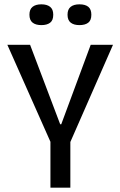

<svg xmlns="http://www.w3.org/2000/svg" viewBox="-20 -867 556 887"><path d="M213 0V-212L14 -660H119L258 -293H263L399 -660H502L305 -211V0ZM347 -751Q321 -751 306.5 -762.5Q292 -774 292 -799Q292 -824 306.5 -835.5Q321 -847 347 -847Q374 -847 388 -835.5Q402 -824 402 -799Q402 -773 387.5 -762Q373 -751 347 -751ZM171 -751Q145 -751 130.5 -762.5Q116 -774 116 -799Q116 -824 130.5 -835.5Q145 -847 171 -847Q197 -847 211.5 -835.5Q226 -824 226 -799Q226 -773 211.5 -762Q197 -751 171 -751Z"/></svg>

Font: Bricolage Grotesque SemiCondensed
Style: Regular
Weight: 400
Width: 4
Designer: Mathieu Triay
Foundry: Atelier Triay
Version: Version 1.001;gftools[0.9.33.dev8+g029e19f]